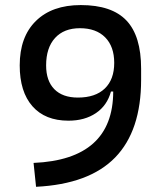

<svg xmlns="http://www.w3.org/2000/svg" viewBox="-20 -716 626 746"><path d="M246.1 -247.1Q155.3 -247.1 106 -303.2Q56.6 -359.4 56.6 -461.9Q56.6 -572.8 119.4 -634.5Q182.1 -696.3 293.9 -696.3Q414.6 -696.3 471.4 -636.2Q528.3 -576.2 528.3 -449.2V-406.2Q528.3 -208 427.5 -104.2Q326.7 -0.5 120.1 9.8L110.4 -83Q419.4 -96.2 419.9 -360.4H411.1Q396.5 -306.2 352.8 -276.6Q309.1 -247.1 246.1 -247.1ZM282.7 -336.9Q350.6 -336.9 387.2 -372.1Q423.8 -407.2 423.8 -471.7Q423.8 -535.2 388.7 -570.8Q353.5 -606.4 290.5 -606.4Q228.5 -606.4 193.8 -568.4Q159.2 -530.3 159.2 -461.9Q159.2 -401.9 191.2 -369.4Q223.1 -336.9 282.7 -336.9Z"/></svg>

Font: CaskaydiaCove NFP
Style: Regular
Weight: 400
Designer: Aaron Bell
Foundry: Saja Typeworks
Version: Version 2111.001; VTT 6.35;Nerd Fonts 3.1.1